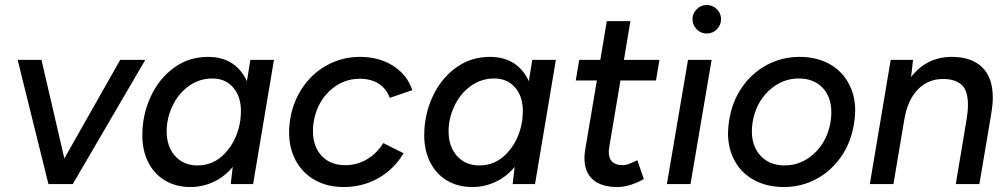

<svg xmlns="http://www.w3.org/2000/svg" viewBox="-20 -741 4059 773"><path d="M51 -500H147L239 -103L464 -500H565L273 0H175Z M917 -69Q884 -29 839.5 -8.5Q795 12 747 12Q689 12 645 -14Q601 -40 577 -87.5Q553 -135 553 -196Q553 -279 586.5 -351.5Q620 -424 680 -468Q740 -512 817 -512Q874 -512 913.5 -486.5Q953 -461 974 -414L988 -500H1083L999 0H909ZM775 -75Q840 -75 885.5 -123.5Q931 -172 945 -242L948 -260Q950 -282 950 -294Q950 -353 918.5 -389Q887 -425 835 -425Q782 -425 740 -394.5Q698 -364 674.5 -314.5Q651 -265 651 -212Q651 -151 685 -113Q719 -75 775 -75Z M1144 -207Q1144 -231 1146 -244Q1155 -322 1194.5 -383Q1234 -444 1295.5 -478Q1357 -512 1429 -512Q1507 -512 1563.5 -475.5Q1620 -439 1640 -378L1549 -347Q1536 -384 1504.5 -404Q1473 -424 1429 -424Q1358 -424 1305.5 -373.5Q1253 -323 1242 -244Q1240 -233 1240 -213Q1240 -151 1275 -113.5Q1310 -76 1371 -76Q1418 -76 1458 -100Q1498 -124 1523 -165L1605 -124Q1565 -58 1502 -23Q1439 12 1364 12Q1298 12 1248 -16Q1198 -44 1171 -94Q1144 -144 1144 -207Z M2052 -69Q2019 -29 1974.5 -8.5Q1930 12 1882 12Q1824 12 1780 -14Q1736 -40 1712 -87.5Q1688 -135 1688 -196Q1688 -279 1721.5 -351.5Q1755 -424 1815 -468Q1875 -512 1952 -512Q2009 -512 2048.5 -486.5Q2088 -461 2109 -414L2123 -500H2218L2134 0H2044ZM1910 -75Q1975 -75 2020.5 -123.5Q2066 -172 2080 -242L2083 -260Q2085 -282 2085 -294Q2085 -353 2053.5 -389Q2022 -425 1970 -425Q1917 -425 1875 -394.5Q1833 -364 1809.5 -314.5Q1786 -265 1786 -212Q1786 -151 1820 -113Q1854 -75 1910 -75Z M2333 -104Q2333 -120 2336 -138L2383 -417H2298L2312 -500H2397L2423 -656H2518L2492 -500H2635L2621 -417H2478L2433 -150Q2431 -136 2431 -129Q2431 -76 2488 -76Q2507 -76 2546 -96L2572 -20Q2514 12 2466 12Q2401 12 2367 -18Q2333 -48 2333 -104Z M2750 -500H2845L2760 0H2665ZM2768 -664Q2768 -687 2785 -704Q2802 -721 2825 -721Q2849 -721 2866 -704Q2883 -687 2883 -664Q2883 -640 2866 -623Q2849 -606 2825 -606Q2802 -606 2785 -623Q2768 -640 2768 -664Z M2911 -206Q2911 -229 2916 -259Q2928 -333 2968 -390.5Q3008 -448 3068.5 -480Q3129 -512 3199 -512Q3266 -512 3316.5 -485Q3367 -458 3395 -408.5Q3423 -359 3423 -295Q3423 -273 3418 -241Q3406 -167 3366 -109.5Q3326 -52 3266 -20Q3206 12 3136 12Q3069 12 3018 -15Q2967 -42 2939 -91.5Q2911 -141 2911 -206ZM3007 -213Q3007 -151 3043 -113Q3079 -75 3139 -75Q3207 -75 3259 -124Q3311 -173 3324 -251Q3327 -271 3327 -288Q3327 -351 3291.5 -388Q3256 -425 3196 -425Q3128 -425 3075.5 -376Q3023 -327 3010 -249Q3007 -230 3007 -213Z M3566 -500H3656L3648 -431Q3711 -512 3812 -512Q3891 -512 3934 -470.5Q3977 -429 3977 -348Q3977 -320 3971 -285L3968 -266L3923 0H3828L3871 -257Q3877 -292 3877 -318Q3877 -377 3851 -400Q3825 -423 3777 -423Q3716 -423 3675 -380.5Q3634 -338 3621 -261L3577 0H3482Z"/></svg>

Font: Oak Sans Medium
Style: Italic
Weight: 500
Italic angle: -9.49998°
Foundry: Erik Kennedy, Walven
Version: Version 1.000